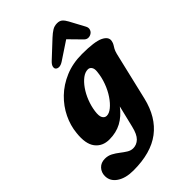

<svg xmlns="http://www.w3.org/2000/svg" viewBox="-328 -833 1191 1191"><g transform="rotate(-45 267.5 -237.0)"><path d="M469 -13.5Q437.5 119 348.5 186.5Q259.5 254 106 254Q38 254 -3.2 226.2Q-44.5 198.5 -44.5 153Q-44.5 121 -23.8 98.8Q-3 76.5 32 76.5Q59 76.5 81.2 88.5Q103.5 100.5 123.2 116Q143 131.5 162.2 143.5Q181.5 155.5 201.5 155.5Q232.5 155.5 255.8 133Q279 110.5 292 55.5L326.5 -87Q289 -37.5 242.5 -12.5Q196 12.5 136 12.5Q76 12.5 43.2 -30.2Q10.5 -73 20.5 -160.5Q26 -220 53.8 -277.5Q81.5 -335 129.2 -381.2Q177 -427.5 242.8 -455.2Q308.5 -483 390.5 -483Q500.5 -483 542.5 -462.5Q584.5 -442 578 -409.5Q575 -394.5 569 -385Q563 -375.5 556.2 -363.8Q549.5 -352 544 -331ZM197 -175.5Q191.5 -136 201.5 -119.5Q211.5 -103 228.5 -103Q250 -103 274.2 -122.8Q298.5 -142.5 321 -175.8Q343.5 -209 359.2 -251Q375 -293 379.5 -338Q382.5 -362.5 373.5 -376.2Q364.5 -390 348.5 -390Q324.5 -390 300.2 -371.8Q276 -353.5 254.2 -322.5Q232.5 -291.5 217.5 -253.2Q202.5 -215 197 -175.5ZM267.5 -538.5Q248 -526 233 -526.2Q218 -526.5 210.5 -535.5Q204.5 -542.5 207.5 -556Q210.5 -569.5 227.5 -585.5L333 -684Q355 -704.5 373.8 -716Q392.5 -727.5 416 -727.5Q438.5 -727.5 451.2 -716Q464 -704.5 475 -684L528 -585.5Q536.5 -569.5 532.2 -556Q528 -542.5 518 -535.5Q506 -526.5 490.8 -526.2Q475.5 -526 463 -538.5L386 -617Z"/></g></svg>

Font: Fraunces 9pt SuperSoft
Style: Bold Italic
Weight: 700
Italic angle: -16°
Version: Version 1.000;[b76b70a41]